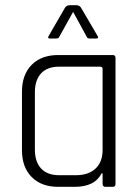

<svg xmlns="http://www.w3.org/2000/svg" viewBox="-20 -723 542 743"><path d="M352 -574H328Q318 -574 316 -580L263 -677L209 -580Q207 -574 197 -574H173Q162 -574 169 -585L232 -694Q238 -703 252 -703H274Q287 -703 293 -694L357 -585Q364 -574 352 -574ZM269 0H205Q140 0 102.5 -38Q65 -76 65 -142V-368Q65 -434 102.5 -472Q140 -510 205 -510H417Q427 -510 427 -498V-12Q427 0 417 0H388Q377 0 377 -12V-52H373Q347 0 269 0ZM377 -143V-456Q377 -465 367 -465H209Q163 -465 139 -439Q115 -413 115 -366V-144Q115 -97 139 -71Q163 -45 209 -45H274Q322 -45 349.5 -70.5Q377 -96 377 -143Z"/></svg>

Font: Rajdhani
Style: Regular
Weight: 400
Designer: Satya Rajpurohit, Jyotish Sonowal
Foundry: Indian Type Foundry
Version: Version 1.201 February 1, 2022